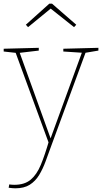

<svg xmlns="http://www.w3.org/2000/svg" viewBox="-26 -784 553 1040"><path d="M21 233 24 215Q32 216 38.5 216.5Q45 217 52 217Q107 217 140 189.5Q173 162 195 109Q217 56 239 -20V-7L57 -503L66 -497L-6 -505V-520L184 -525V-510L74 -497L79 -503L250 -29H246L419 -503L424 -498L317 -505V-520L507 -525V-510L430 -497L439 -503L252 5Q236 49 221 90Q206 131 186 164Q166 197 135.5 216.5Q105 236 57 236Q44 236 21 233ZM126 -637 114 -650 241 -764H256L387 -650L375 -637L244 -741H253Z"/></svg>

Font: Bitter Thin Thin
Style: Regular
Weight: 250
Version: Version 2.002